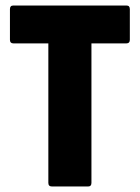

<svg xmlns="http://www.w3.org/2000/svg" viewBox="-20 -675 506 695"><path d="M168 0Q155 0 155 -13V-518H28Q16 -518 16 -531V-642Q16 -655 28 -655H438Q450 -655 450 -642V-531Q450 -518 438 -518H311V-13Q311 0 299 0Z"/></svg>

Font: Sofia Sans Condensed Black
Style: Regular
Weight: 900
Designer: Botio Nikoltchev, Ani Petrova
Foundry: lettersoup
Version: Version 4.101